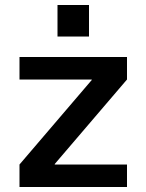

<svg xmlns="http://www.w3.org/2000/svg" viewBox="-20 -748 586 768"><path d="M58 0V-90L347 -428V-430H58V-520H488V-430L199 -92V-90H488V0ZM210 -602V-728H336V-602Z"/></svg>

Font: M PLUS 1 Medium
Style: Regular
Weight: 500
Designer: Coji Morishita
Foundry: UNDERFOREST DESIGN
Version: Version 1.001